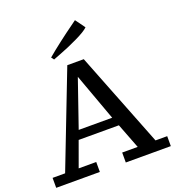

<svg xmlns="http://www.w3.org/2000/svg" viewBox="-172 -1131 1155 1266"><g transform="rotate(-20 406.0 -498.5)"><path d="M3.9 0ZM310.1 -69.8V0H3.9V-69.8H91.8L349.1 -734.9H464.8L726.1 -69.8H808.1V0H492.2V-69.8H601.1L533.2 -246.1H251L187 -69.8ZM508.8 -308.1 388.2 -639.2 273.9 -308.1ZM547.4 -928.7Q525.9 -906.7 459 -874.5Q392.1 -842.3 335.9 -821.3L280.3 -799.8L266.1 -818.8Q305.7 -852.5 363.5 -897Q421.4 -941.4 460 -968.8L498 -996.6Z"/></g></svg>

Font: Trocchi
Style: Regular
Weight: 400
Designer: vernon adams
Version: Version 1.0; ttfautohint (v0.8) -l 6 -r 50 -G 100